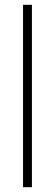

<svg xmlns="http://www.w3.org/2000/svg" viewBox="-20 -780 228 800"><path d="M113 0V-760H76V0Z"/></svg>

Font: Noto Sans Gurmukhi Condensed ExtraLight
Style: Regular
Weight: 200
Width: 3
Designer: Jelle Bosma - Monotype Design Team
Foundry: Monotype Imaging Inc.
Version: Version 2.004